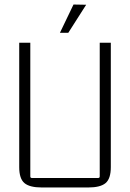

<svg xmlns="http://www.w3.org/2000/svg" viewBox="-20 -824 575 849"><path d="M245 -679 305 -804 361 -803 282 -679ZM370 5H165Q111 5 88 -14.5Q65 -34 65 -85V-635H114V-44Q114 -37 121 -37H414Q421 -37 421 -44V-635H470V-85Q470 -34 447 -14.5Q424 5 370 5Z"/></svg>

Font: Gemunu Libre ExtraLight
Style: Regular
Weight: 200
Designer: Puspanada Ekanayake, Sola Matas, Pathum Egodawatta, Kosala Senevirathne
Foundry: mooniak
Version: Version 1.100